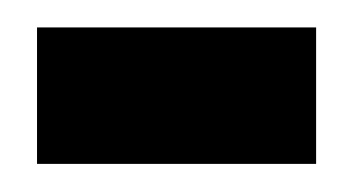

<svg xmlns="http://www.w3.org/2000/svg" viewBox="-20 -309 258 140"><path d="M7 -189.5V-289H210.5V-189.5Z"/></svg>

Font: Anybody UltraCondensed ExtraBold
Style: Regular
Weight: 800
Width: 1
Designer: Tyler Finck
Foundry: Etcetera Type Company
Version: Version 1.010; ttfautohint (v1.8.3) -l 8 -r 50 -G 200 -x 14 